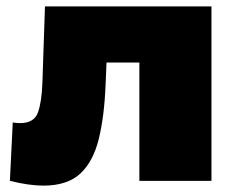

<svg xmlns="http://www.w3.org/2000/svg" viewBox="-20 -567 736 602"><path d="M116 15Q71 15 11 0L20 -183Q26 -182 32 -181.5Q38 -181 43 -181Q87 -181 99 -214.5Q111 -248 113 -309L121 -547H643V0H417V-371H314L311 -300Q307 -201 289.5 -130.5Q272 -60 231.5 -22.5Q191 15 116 15Z"/></svg>

Font: Montserrat Black
Style: Regular
Weight: 900
Designer: Julieta Ulanovsky
Foundry: Julieta Ulanovsky
Version: Version 9.000; ttfautohint (v1.8.4.7-5d5b)